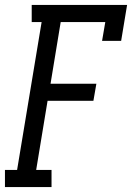

<svg xmlns="http://www.w3.org/2000/svg" viewBox="-29 -755 533 775"><path d="M-9 0V-69H40L139 -666H99V-735H484L460 -590H383L396 -666H216L175 -417H360L348 -348H163L117 -69H179V0Z"/></svg>

Font: Iosevka QP
Style: Italic
Weight: 400
Italic angle: -9°
Designer: Belleve Invis
Foundry: Belleve Invis
Version: Version 20.0.0; ttfautohint (v1.8.4)